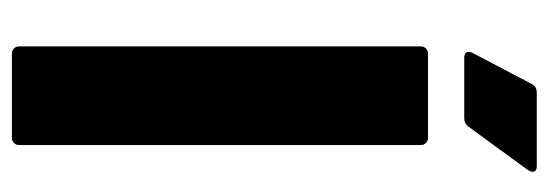

<svg xmlns="http://www.w3.org/2000/svg" viewBox="-320 -603 923 323"><g transform="rotate(90 141.5 -441.5)"><path d="M70 -700H212Q217 -700 220.5 -696.5Q224 -693 224 -688V-12Q224 -7 220.5 -3.5Q217 0 212 0H70Q65 0 61.5 -3.5Q58 -7 58 -12V-688Q58 -693 61.5 -696.5Q65 -700 70 -700ZM136 -883H259Q269 -883 269 -876Q269 -873 266 -868L193 -768Q188 -761 179 -761H77Q70 -761 68 -765Q66 -769 69 -775L121 -874Q125 -883 136 -883Z"/></g></svg>

Font: BARLOWEXTRABOLD
Style: Regular
Weight: 800
Designer: Jeremy Tribby
Foundry: Tribby Type
Version: Version 1.422